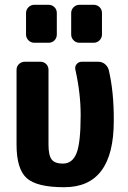

<svg xmlns="http://www.w3.org/2000/svg" viewBox="-20 -780 540 810"><path d="M394.5 -519.5Q410.2 -519.5 421.9 -510.3Q433.6 -501 438.5 -486.3Q460.9 -391.6 460 -269.5Q460 10.7 250 9.8Q134.8 9.8 92.3 -28.8Q49.8 -67.4 49.8 -169.9V-485.4Q49.8 -500 60.1 -509.8Q70.3 -519.5 85 -519.5H150.4Q165 -519.5 174.8 -509.8Q184.6 -500 184.6 -485.4V-169.9Q184.6 -124 198.2 -106.9Q211.9 -89.8 245.1 -89.8Q285.2 -89.8 302.7 -133.3Q320.3 -176.8 320.3 -294.9Q320.3 -386.7 297.9 -486.3Q294.9 -499 303.2 -509.3Q311.5 -519.5 325.2 -519.5ZM315.4 -759.8H375Q389.6 -759.8 399.9 -750Q410.2 -740.2 410.2 -724.6V-634.8Q410.2 -620.1 399.9 -609.9Q389.6 -599.6 375 -599.6H315.4Q300.8 -599.6 290.5 -609.9Q280.3 -620.1 280.3 -634.8V-724.6Q280.3 -739.3 290.5 -749.5Q300.8 -759.8 315.4 -759.8ZM125 -759.8H184.6Q199.2 -759.8 209.5 -750Q219.7 -740.2 219.7 -724.6V-634.8Q219.7 -620.1 210 -609.9Q200.2 -599.6 184.6 -599.6H125Q110.4 -599.6 100.1 -609.9Q89.8 -620.1 89.8 -634.8V-724.6Q89.8 -739.3 100.1 -749.5Q110.4 -759.8 125 -759.8Z"/></svg>

Font: Rounded-L Mgen+ 1mn bold
Style: Bold
Weight: 700
Designer: [Source Han Sans]
Ryoko NISHIZUKA  (kana & ideographs); Paul D. Hunt (Latin, Greek & Cyrillic); Wenlong ZHANG  (bopomofo
Version: Version 1.059.20150602